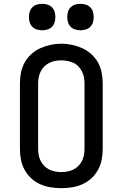

<svg xmlns="http://www.w3.org/2000/svg" viewBox="-20 -974 640 1002"><path d="M300 8Q272 8 244 3.5Q216 -1 190 -12.5Q164 -24 143 -43.5Q122 -63 108.5 -87.5Q95 -112 89.5 -140Q84 -168 84 -196V-539Q84 -567 89.5 -595Q95 -623 108.5 -647.5Q122 -672 143.5 -691.5Q165 -711 190.5 -722.5Q216 -734 244 -740Q272 -746 300 -746Q328 -746 356 -740Q384 -734 409.5 -722.5Q435 -711 456.5 -691.5Q478 -672 491.5 -647.5Q505 -623 510.5 -595Q516 -567 516 -539V-196Q516 -168 510.5 -140Q505 -112 491.5 -87.5Q478 -63 457 -43.5Q436 -24 410 -12.5Q384 -1 356 3.5Q328 8 300 8ZM300 -76Q316 -76 332 -79Q348 -82 362.5 -89Q377 -96 388.5 -107.5Q400 -119 407.5 -133.5Q415 -148 418 -164Q421 -180 421 -196V-539Q421 -555 418 -571Q415 -587 407.5 -601.5Q400 -616 388.5 -628Q377 -640 362 -646.5Q347 -653 331 -656Q315 -659 298 -659Q282 -659 266.5 -656Q251 -653 236.5 -645.5Q222 -638 210.5 -626.5Q199 -615 192 -600.5Q185 -586 182 -570.5Q179 -555 179 -539V-196Q179 -180 182 -164Q185 -148 192.5 -133.5Q200 -119 211.5 -107.5Q223 -96 237.5 -89Q252 -82 268 -79Q284 -76 300 -76ZM400 -816Q386 -816 372.5 -820Q359 -824 349 -834Q339 -844 335 -857.5Q331 -871 331 -885Q331 -899 335 -912.5Q339 -926 349 -936Q359 -946 372.5 -950Q386 -954 400 -954Q414 -954 427.5 -950Q441 -946 451 -936Q461 -926 465 -912.5Q469 -899 469 -885Q469 -871 465 -857.5Q461 -844 451 -834Q441 -824 427.5 -820Q414 -816 400 -816ZM200 -816Q186 -816 172.5 -820Q159 -824 149 -834Q139 -844 135 -857.5Q131 -871 131 -885Q131 -899 135 -912.5Q139 -926 149 -936Q159 -946 172.5 -950Q186 -954 200 -954Q214 -954 227.5 -950Q241 -946 251 -936Q261 -926 265 -912.5Q269 -899 269 -885Q269 -871 265 -857.5Q261 -844 251 -834Q241 -824 227.5 -820Q214 -816 200 -816Z"/></svg>

Font: Iosevka Curly Slab MdEx
Style: Regular
Weight: 500
Width: 7
Monospace: yes
Designer: Belleve Invis
Foundry: Belleve Invis
Version: Version 11.1.0; ttfautohint (v1.8.3)